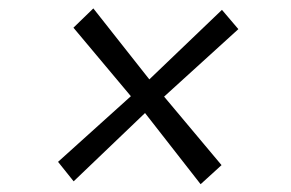

<svg xmlns="http://www.w3.org/2000/svg" viewBox="-20 -532 709 468"><path d="M469 -83 333.5 -256.5 159.5 -90 121.5 -137.5 299 -297.5 159 -464.5 207.5 -511.5 344 -338.5 521 -508 561 -461 380 -296.5 520 -129.5Z"/></svg>

Font: Merriweather 96pt ExtraBold
Style: Italic
Weight: 800
Italic angle: -7.8°
Version: Version 2.101